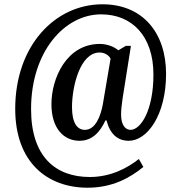

<svg xmlns="http://www.w3.org/2000/svg" viewBox="-20 -734 835 896"><path d="M389 142C504 142 587 96 649 45L628 8C575 50 497 92 399 92C240 92 125 -2 125 -225C125 -493 281 -667 452 -667C594 -667 696 -568 696 -386C696 -219 637 -128 589 -128C569 -128 545 -145 545 -200C545 -217 548 -249 552 -274L591 -520H567L532 -499C516 -514 482 -529 446 -529C290 -529 220 -368 220 -248C220 -133 279 -77 351 -77C412 -77 448 -120 472 -172H477C494 -106 531 -77 581 -77C667 -77 755 -197 755 -389C755 -581 646 -714 458 -714C236 -714 51 -520 51 -226C51 24 201 142 389 142ZM376 -128C340 -128 316 -161 316 -234C316 -329 353 -489 445 -489C467 -489 488 -477 496 -460L460 -248C450 -193 426 -128 376 -128Z"/></svg>

Font: Noto Serif Condensed Semi
Style: Regular
Weight: 600
Width: 3
Designer: Monotype Design Team
Foundry: Monotype Imaging Inc.
Version: Version 1.002